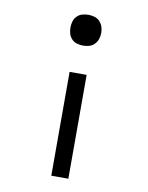

<svg xmlns="http://www.w3.org/2000/svg" viewBox="-84 -589 668 865"><g transform="rotate(10 250.0 -156.5)"><path d="M250 -387Q236 -387 222 -391Q208 -395 198 -405.5Q188 -416 184 -429.5Q180 -443 180 -458Q180 -472 184 -485.5Q188 -499 198 -509.5Q208 -520 222 -524Q236 -528 250 -528Q264 -528 278 -524Q292 -520 302 -509.5Q312 -499 316.5 -485.5Q321 -472 321 -458Q321 -443 316.5 -429.5Q312 -416 302 -405.5Q292 -395 278 -391Q264 -387 250 -387ZM211 215V-260H289V215Z"/></g></svg>

Font: HulyMono
Style: Regular
Weight: 400
Monospace: yes
Designer: Belleve Invis
Foundry: Belleve Invis
Version: Version 33.2.5; ttfautohint (v1.8.4)